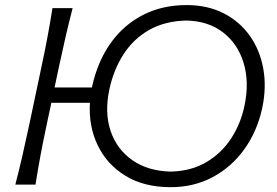

<svg xmlns="http://www.w3.org/2000/svg" viewBox="-20 -746 1118 776"><path d="M42 0Q57.5 -60 70.2 -115.2Q83 -170.5 97 -236.5L147 -473Q161.5 -540.5 172 -596.8Q182.5 -653 192 -713H273.5Q258 -653 245 -596.8Q232 -540.5 217.5 -472.5L200.5 -392.5H351.5L352 -395Q374 -496.5 426.5 -570.8Q479 -645 557.2 -685.2Q635.5 -725.5 734 -725.5Q819.5 -725.5 884.5 -692Q949.5 -658.5 990.2 -600.5Q1031 -542.5 1044.2 -467.8Q1057.5 -393 1040 -310Q1019.5 -215.5 967.8 -143.2Q916 -71 839.8 -30.2Q763.5 10.5 670 10.5Q562 10.5 487 -35.5Q412 -81.5 374.8 -159Q337.5 -236.5 343.5 -330.5H187.5L167.5 -236.5Q153.5 -170.5 143.2 -115.2Q133 -60 123.5 0ZM670.5 -52.5Q753 -54.5 814.2 -90.8Q875.5 -127 914.5 -187Q953.5 -247 968.5 -320.5Q988 -415 964.5 -492Q941 -569 881.5 -615Q822 -661 733.5 -663Q646 -661 582.5 -624.8Q519 -588.5 479 -526.2Q439 -464 422 -384.5Q402 -290.5 427.2 -216.2Q452.5 -142 515.5 -98.2Q578.5 -54.5 670.5 -52.5Z"/></svg>

Font: Commissioner Flair Light
Style: Italic
Weight: 300
Italic angle: -12°
Designer: Kostas Bartsokas
Foundry: Kostas Bartsokas
Version: Version 1.000; ttfautohint (v1.8.3)